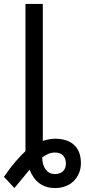

<svg xmlns="http://www.w3.org/2000/svg" viewBox="-62 -745 431 973"><path d="M155 -725V-31Q190 -42 217 -42Q280 -42 314 -10Q348 22 348 82Q348 111 337.5 134.5Q327 158 309.5 174.5Q292 191 268 199.5Q244 208 217 208Q125 208 88 115L11 208L-42 151Q-11 106 16.5 74Q44 42 67 21V-725ZM272 83Q272 60 258.5 44Q245 28 216 28Q198 28 182.5 35Q167 42 152 52Q152 91 169.5 114Q187 137 216 137Q242 137 257 123Q272 109 272 83Z"/></svg>

Font: Libra Sans
Style: Regular
Weight: 400
Foundry: Context Ltd
Version: Version 1.000; ttfautohint (v1.3)